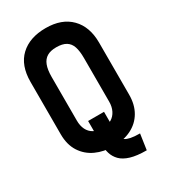

<svg xmlns="http://www.w3.org/2000/svg" viewBox="-203 -812 901 1025"><g transform="rotate(-30 247.5 -299.5)"><path d="M296 -45V-174H198L198 -31Q198 -1 206 26Q214 53 234.5 74Q255 95 293 106.5Q331 118 391 118L405 22Q370 22 348.5 17.5Q327 13 315.5 5Q304 -3 300 -16Q296 -29 296 -45ZM36 -508V-186Q36 -121 64.5 -77Q93 -33 141 -11Q189 11 248 11Q311 11 358.5 -12.5Q406 -36 432 -80.5Q458 -125 458 -186V-507Q458 -605 403 -661Q348 -717 249 -717Q150 -717 93 -663.5Q36 -610 36 -508ZM147 -206V-476Q147 -519 157.5 -546.5Q168 -574 190 -587Q212 -600 247 -600Q285 -600 307 -586.5Q329 -573 338 -546Q347 -519 347 -476V-207Q347 -176 335 -152Q323 -128 301 -115Q279 -102 247 -102Q215 -102 192.5 -114.5Q170 -127 158.5 -150.5Q147 -174 147 -206Z"/></g></svg>

Font: Advent Pro
Style: Regular
Weight: 400
Designer: VivaRado, Andreas Kalpakidis
Foundry: VivaRado, Andreas Kalpakidis
Version: Version 3.000